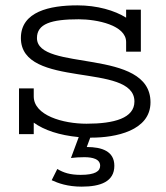

<svg xmlns="http://www.w3.org/2000/svg" viewBox="-20 -501 621 717"><path d="M106 0V-43C145 -15 201 4 274 11L245 89C260 87 278 86 295 86C326 86 354 93 354 118C354 138 336 152 281 152C242 152 217 144 194 130L173 172C197 183 232 196 285 196C356 196 407 177 407 118C407 64 361 48 304 48L317 13H322C410 13 542 -12 542 -119C542 -324 118 -232 118 -359C118 -412 171 -429 274 -429C342 -429 451 -407 451 -344V-308H506V-465H451V-435C408 -462 343 -481 269 -481C166 -481 58 -458 58 -359C58 -167 482 -270 482 -122C482 -60 407 -39 303 -39C215 -39 106 -70 106 -141V-171H51V0Z"/></svg>

Font: Stint Ultra Expanded
Style: Regular
Weight: 400
Width: 7
Designer: Astigmatic (AOETI)
Foundry: Astigmatic (AOETI)
Version: Version 1.000